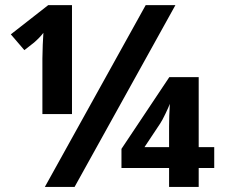

<svg xmlns="http://www.w3.org/2000/svg" viewBox="-20 -734 921 754"><path d="M262.7 -286.1H146.5V-503.9L147.9 -558.6L150.4 -605Q137.2 -587.4 113.8 -566.9L75.7 -537.1L22.5 -599.1L169.4 -713.9H262.7ZM272.9 0H156.2L552.2 -713.9H668.9ZM760.3 -156.2H821.3V-74.2H760.3V0H644V-74.2H457V-149.4L645 -431.2H760.3ZM644 -156.2V-236.3Q644 -278.3 647 -326.2Q642.1 -313 629.6 -287.1Q617.2 -261.2 609.4 -249.5L547.4 -156.2Z"/></svg>

Font: Open Sans Hebrew
Style: Bold
Weight: 700
Foundry: Ascender Corporation, Yanek Iontef
Version: Version 2.001;PS 002.001;hotconv 1.0.70;makeotf.lib2.5.58329